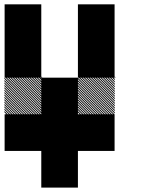

<svg xmlns="http://www.w3.org/2000/svg" viewBox="-21 -853 708 873"><path d="M500.8 -499.2 499.2 -500.8H500.8ZM500.8 -488.3 488.3 -500.8H494.2L500.8 -494.2ZM500.8 -477.5 477.5 -500.8H483.3L500.8 -483.3ZM500.8 -466.7 466.7 -500.8H472.5L500.8 -472.5ZM500.8 -455.8 455.8 -500.8H461.7L500.8 -461.7ZM500.8 -445 445 -500.8H450.8L500.8 -450.8ZM500.8 -434.2 434.2 -500.8H440L500.8 -440ZM500.8 -423.3 423.3 -500.8H429.2L500.8 -429.2ZM500.8 -412.5 412.5 -500.8H418.3L500.8 -418.3ZM500.8 -401.7 401.7 -500.8H407.5L500.8 -407.5ZM500.8 -390.8 390.8 -500.8H396.7L500.8 -396.7ZM500.8 -380 380 -500.8H385.8L500.8 -385.8ZM500.8 -369.2 369.2 -500.8H375L500.8 -375ZM500.8 -358.3 358.3 -500.8H364.2L500.8 -364.2ZM500.8 -347.5 347.5 -500.8H353.3L500.8 -353.3ZM500.8 -336.7 336.7 -500.8H342.5L500.8 -342.5ZM494.2 -332.5 332.5 -494.2V-500L500 -332.5ZM483.3 -332.5 332.5 -483.3V-489.2L489.2 -332.5ZM472.5 -332.5 332.5 -472.5V-478.3L478.3 -332.5ZM461.7 -332.5 332.5 -461.7V-467.5L467.5 -332.5ZM450.8 -332.5 332.5 -450.8V-456.7L456.7 -332.5ZM440 -332.5 332.5 -440V-445.8L445.8 -332.5ZM429.2 -332.5 332.5 -429.2V-435L435 -332.5ZM418.3 -332.5 332.5 -418.3V-424.2L424.2 -332.5ZM407.5 -332.5 332.5 -407.5V-413.3L413.3 -332.5ZM396.7 -332.5 332.5 -396.7V-402.5L402.5 -332.5ZM385.8 -332.5 332.5 -385.8V-391.7L391.7 -332.5ZM375 -332.5 332.5 -375V-380.8L380.8 -332.5ZM364.2 -332.5 332.5 -364.2V-370L370 -332.5ZM353.3 -332.5 332.5 -353.3V-359.2L359.2 -332.5ZM342.5 -332.5 332.5 -342.5V-348.3L348.3 -332.5ZM500.8 -500.8H505L500.8 -505ZM167.5 -499.2 165.8 -500.8H167.5ZM167.5 -488.3 155 -500.8H160.8L167.5 -494.2ZM167.5 -477.5 144.2 -500.8H150L167.5 -483.3ZM167.5 -466.7 133.3 -500.8H139.2L167.5 -472.5ZM167.5 -455.8 122.5 -500.8H128.3L167.5 -461.7ZM167.5 -445 111.7 -500.8H117.5L167.5 -450.8ZM167.5 -434.2 100.8 -500.8H106.7L167.5 -440ZM167.5 -423.3 90 -500.8H95.8L167.5 -429.2ZM167.5 -412.5 79.2 -500.8H85L167.5 -418.3ZM167.5 -401.7 68.3 -500.8H74.2L167.5 -407.5ZM167.5 -390.8 57.5 -500.8H63.3L167.5 -396.7ZM167.5 -380 46.7 -500.8H52.5L167.5 -385.8ZM167.5 -369.2 35.8 -500.8H41.7L167.5 -375ZM167.5 -358.3 25 -500.8H30.8L167.5 -364.2ZM167.5 -347.5 14.2 -500.8H20L167.5 -353.3ZM167.5 -336.7 3.3 -500.8H9.2L167.5 -342.5ZM160.8 -332.5 -0.8 -494.2V-500L166.7 -332.5ZM150 -332.5 -0.8 -483.3V-489.2L155.8 -332.5ZM139.2 -332.5 -0.8 -472.5V-478.3L145 -332.5ZM128.3 -332.5 -0.8 -461.7V-467.5L134.2 -332.5ZM117.5 -332.5 -0.8 -450.8V-456.7L123.3 -332.5ZM106.7 -332.5 -0.8 -440V-445.8L112.5 -332.5ZM95.8 -332.5 -0.8 -429.2V-435L101.7 -332.5ZM85 -332.5 -0.8 -418.3V-424.2L90.8 -332.5ZM74.2 -332.5 -0.8 -407.5V-413.3L80 -332.5ZM63.3 -332.5 -0.8 -396.7V-402.5L69.2 -332.5ZM52.5 -332.5 -0.8 -385.8V-391.7L58.3 -332.5ZM41.7 -332.5 -0.8 -375V-380.8L47.5 -332.5ZM30.8 -332.5 -0.8 -364.2V-370L36.7 -332.5ZM20 -332.5 -0.8 -353.3V-359.2L25.8 -332.5ZM9.2 -332.5 -0.8 -342.5V-348.3L15 -332.5ZM167.5 -500.8H171.7L167.5 -505ZM166.7 -166.7H333.3V0H166.7ZM333.3 -333.3H500V-166.7H333.3ZM166.7 -333.3H500V-166.7H166.7ZM166.7 -333.3H333.3V0H166.7ZM0 -333.3H333.3V-166.7H0ZM166.7 -500H333.3V-166.7H166.7ZM333.3 -666.7H500V-500H333.3ZM0 -666.7H166.7V-500H0ZM333.3 -833.3H500V-500H333.3ZM0 -833.3H166.7V-500H0Z"/></svg>

Font: 0xA000-Pixelated-Mono
Style: Pixelated-Mono
Weight: 400
Version: Version 0.1